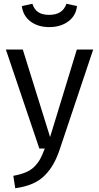

<svg xmlns="http://www.w3.org/2000/svg" viewBox="-20 -789 526 1020"><path d="M241.2 -645Q182.1 -645 142.1 -675Q102.1 -705.1 96.2 -756.8L151.9 -769Q162.1 -737.8 183.8 -723.9Q205.6 -710 241.2 -710Q313 -710 333 -769L389.2 -756.8Q383.3 -705.1 342.5 -675Q301.8 -645 241.2 -645ZM475.1 -525.9 297.9 2.9Q283.2 47.4 264.6 80.6Q246.1 113.8 218.8 141.8Q191.4 169.9 152.1 187Q112.8 204.1 61 210.9L50.8 145Q90.3 137.7 117.4 126.2Q144.5 114.7 163.1 95.9Q181.6 77.1 193.4 55.7Q205.1 34.2 217.8 0H189L11.2 -525.9H101.1L246.1 -61L388.2 -525.9Z"/></svg>

Font: Fira Sans Book
Style: Regular
Weight: 350
Designer: Carrois Corporate & Edenspiekermann AG
Foundry: Carrois Corporate GbR & Edenspiekermann AG
Version: Version 4.203;PS 004.203;hotconv 1.0.88;makeotf.lib2.5.64775